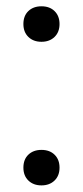

<svg xmlns="http://www.w3.org/2000/svg" viewBox="-20 -568 257 595"><path d="M108.5 6.5Q83.5 6.5 68 -8.5Q52.5 -23.5 52.5 -48.5Q52.5 -74 68 -88.8Q83.5 -103.5 108.5 -103.5Q134 -103.5 149.2 -88.5Q164.5 -73.5 164.5 -48.5Q164.5 -23.5 149 -8.5Q133.5 6.5 108.5 6.5ZM108.5 -438.5Q83.5 -438.5 68 -453.5Q52.5 -468.5 52.5 -493.5Q52.5 -519 68 -533.8Q83.5 -548.5 108.5 -548.5Q134 -548.5 149.2 -533.5Q164.5 -518.5 164.5 -493.5Q164.5 -468.5 149 -453.5Q133.5 -438.5 108.5 -438.5Z"/></svg>

Font: Encode Sans SC SemiCondensed
Style: Regular
Weight: 400
Width: 4
Designer: Multiple Designers
Foundry: Impallari Type
Version: Version 3.002